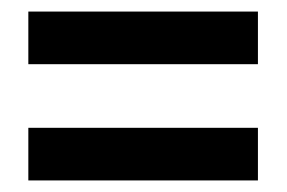

<svg xmlns="http://www.w3.org/2000/svg" viewBox="-20 -518 496 332"><path d="M29 -407V-498H426V-407ZM29 -206V-297H426V-206Z"/></svg>

Font: Noto Sans Bengali ExtraCondensed SemiBold
Style: Regular
Weight: 600
Width: 2
Designer: Joana Ranito - Universal Thirst; Jelle Bosma - Monotype Design Team
Foundry: Universal Thirst ehf.
Version: Version 3.000; ttfautohint (v1.8.4.7-5d5b)